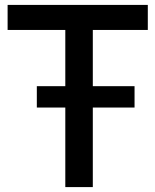

<svg xmlns="http://www.w3.org/2000/svg" viewBox="-20 -762 632 782"><path d="M130 -411V-324H246V0H358V-324H528V-411H358V-640H582V-742H11V-640H246V-411Z"/></svg>

Font: Cheyenne Sans Medium
Style: Regular
Weight: 500
Designer: The Public Sans project authors (U.S. Web Design System), Libre Franklin designed by Pablo Impallari and Rodrigo Fuenzal
Foundry: The Cheyenne Sans Project Authors
Version: Version 2.007